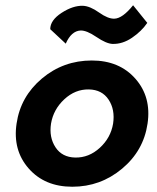

<svg xmlns="http://www.w3.org/2000/svg" viewBox="-20 -700 598 730"><path d="M171 -589Q171 -623 214 -651Q257 -679 295 -678Q322 -677 356.5 -652.5Q391 -628 415 -629Q446 -630 486 -680L540 -613Q518 -581 482 -556.5Q446 -532 408 -533Q384 -534 346.5 -559.5Q309 -585 286 -584Q251 -582 230 -534ZM43 -230Q58 -333 139.5 -401.5Q221 -470 329 -470Q434 -470 495 -400.5Q556 -331 541 -230Q526 -127 444 -58.5Q362 10 255 10Q150 10 89 -59.5Q28 -129 43 -230ZM174 -230Q166 -178 191 -140Q216 -102 266 -101Q318 -100 359.5 -138Q401 -176 410 -230Q418 -283 393 -321Q368 -359 318 -360Q266 -361 224.5 -322.5Q183 -284 174 -230Z"/></svg>

Font: Jost* 600 Semi
Style: Italic
Weight: 600
Italic angle: -10°
Version: Version 3.500